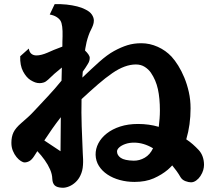

<svg xmlns="http://www.w3.org/2000/svg" viewBox="-20 -844 1020 914"><path d="M240.2 -824.2Q269 -825.2 296.6 -822.3Q324.2 -819.3 347.2 -813.5Q370.1 -807.6 384.8 -799.8Q407.7 -789.1 417.2 -774.7Q426.8 -760.3 426.8 -746.1Q426.8 -735.4 422.9 -724.4Q418.9 -713.4 413.1 -702.1Q407.7 -692.4 402.1 -676.8Q396.5 -661.1 392.3 -644.3Q388.2 -627.4 386.2 -613.8Q385.7 -611.3 385.5 -608.6Q385.3 -606 384.8 -603.5Q394.5 -594.2 400.9 -585Q407.2 -575.7 407.2 -568.8Q407.2 -562.5 405.3 -554.9Q403.3 -547.4 397.9 -539.1Q393.1 -530.8 387 -521.7Q380.9 -512.7 374 -502.9Q373.5 -496.1 373 -488.8Q372.6 -481.4 372.1 -474.6Q413.6 -514.6 452.1 -549.1Q490.7 -583.5 522.9 -601.1Q556.6 -619.6 586.9 -628.9Q617.2 -638.2 652.8 -638.2Q692.9 -638.2 731 -621.1Q769 -604 796.9 -574.2Q812.5 -557.1 828.4 -531.7Q844.2 -506.3 857.4 -474.6Q870.6 -442.9 878.9 -405.8Q887.2 -368.7 887.2 -328.1Q887.2 -289.6 882.1 -252.4Q877 -215.3 866.7 -180.7Q883.3 -169.9 897.9 -157Q912.6 -144 925.8 -129.9Q938.5 -116.2 944.8 -98.1Q951.2 -80.1 951.2 -59.1Q951.2 -47.9 947.5 -34.4Q943.8 -21 934.1 -5.9Q925.8 6.8 913.8 15.4Q901.9 23.9 889.2 23.9Q877.9 23.9 862.8 18.3Q847.7 12.7 839.8 0Q830.6 -16.1 820.3 -30.3Q810.1 -44.4 799.8 -56.6Q794.9 -51.3 789.6 -46.1Q784.2 -41 778.8 -36.1Q750.5 -12.2 711.9 4.9Q673.3 22 620.1 22Q583.5 22 550.3 12.9Q517.1 3.9 491.5 -13.2Q465.8 -30.3 450.9 -54Q436 -77.6 435.1 -106.9Q434.6 -135.3 448.2 -161.6Q461.9 -188 488.3 -208.7Q514.6 -229.5 552.2 -241.7Q589.8 -253.9 637.2 -253.9Q663.1 -253.9 687.7 -250.5Q712.4 -247.1 735.8 -240.2Q738.3 -259.8 739.7 -279.3Q741.2 -298.8 741.2 -317.9Q741.2 -376 731.7 -419.4Q722.2 -462.9 698.2 -498Q687.5 -513.7 669.4 -525.4Q651.4 -537.1 627 -537.1Q574.7 -537.1 515.1 -496.1Q482.4 -473.6 446.3 -442.4Q410.2 -411.1 368.2 -372.1Q366.7 -308.6 368.9 -243.4Q371.1 -178.2 374 -115.2Q375 -101.1 375.5 -86.4Q376 -71.8 375 -58.1Q373.5 -30.8 362.8 -8.8Q354.5 9.3 340.3 22.7Q326.2 36.1 309.3 43.2Q292.5 50.3 276.9 49.8Q251 48.8 240.5 38.6Q230 28.3 229 7.8Q228.5 -14.2 218.5 -37.1Q208.5 -60.1 192.6 -82.3Q176.8 -104.5 157.7 -124.5Q154.3 -118.7 150.1 -112.5Q146 -106.4 142.1 -100.1Q131.3 -83.5 119.9 -77.1Q108.4 -70.8 97.2 -70.8Q89.8 -70.8 79.3 -77.4Q68.8 -84 58.6 -96.4Q48.3 -108.9 41.3 -126Q34.2 -143.1 34.2 -164.1Q34.2 -192.9 44.2 -213.9Q54.2 -234.9 82 -258.8Q98.6 -272.9 113.3 -286.4Q127.9 -299.8 139.2 -312Q174.3 -349.6 207.3 -384.8Q240.2 -419.9 272.9 -460Q273.4 -475.6 273.7 -491.5Q273.9 -507.3 274.4 -522.5Q255.9 -507.8 238.8 -492.7Q221.7 -477.5 209 -464.8Q198.2 -454.6 188.2 -451.4Q178.2 -448.2 168.9 -448.2Q157.7 -448.2 147.7 -451.7Q137.7 -455.1 125 -462.9Q105 -475.6 89.8 -504.2Q74.7 -532.7 76.2 -576.2L117.2 -612.8Q119.6 -596.2 129.2 -588.1Q138.7 -580.1 153.8 -580.1Q164.6 -580.1 178 -583.5Q191.4 -586.9 205.1 -592.8Q215.8 -598.1 236.3 -606.4Q256.8 -614.7 276.9 -622.1Q276.9 -634.8 277.1 -646.5Q277.3 -658.2 277.8 -669.9Q279.3 -726.1 268.1 -745.1Q261.7 -755.4 248.8 -763.4Q235.8 -771.5 216.8 -774.9ZM268.1 -124Q268.1 -205.6 269.5 -286.1Q247.1 -257.3 228.3 -230.5Q209.5 -203.6 190.9 -175.3ZM616.2 -79.1Q644 -78.6 669.2 -93.3Q694.3 -107.9 708.5 -138.2Q663.6 -165 618.2 -165Q594.7 -165 576.4 -158.4Q558.1 -151.9 547.6 -142.3Q537.1 -132.8 537.1 -123Q537.1 -105 554.9 -92.5Q572.8 -80.1 616.2 -79.1Z"/></svg>

Font: BIZ UDPMincho
Style: Bold
Weight: 700
Designer: TypeBank Co., Ltd.
Foundry: Morisawa Inc.
Version: Version 1.06